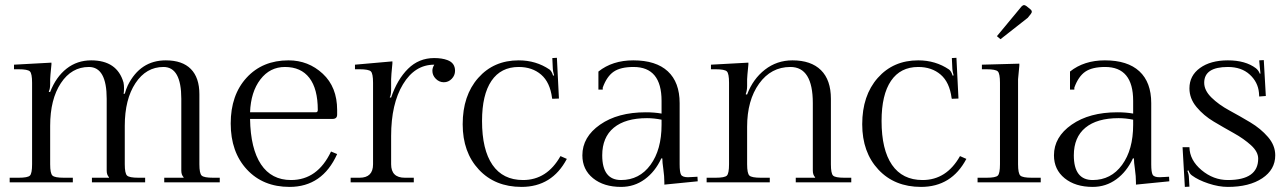

<svg xmlns="http://www.w3.org/2000/svg" viewBox="-20 -716 5055 754"><path d="M18 0V-18H53Q89 -18 97.5 -26.5Q106 -35 106 -71V-391Q106 -427 97.5 -435.5Q89 -444 53 -444H35V-462L182 -470V-463Q177 -413 177 -405V-389Q177 -366 172 -358V-355H177Q200 -414 241.5 -446.5Q283 -479 338 -479Q440 -479 465 -392Q467 -382 467 -371Q467 -356 466 -351L465 -348H470L471 -351Q474 -363 482 -381Q531 -479 631 -479Q696 -479 729.5 -445Q763 -411 763 -346V-71Q763 -35 772 -26.5Q781 -18 817 -18H843V0H625V-18H701V-20Q692 -29 692 -46V-328Q692 -453 622 -453Q554 -453 512 -389.5Q470 -326 470 -222V-71Q470 -35 479 -26.5Q488 -18 524 -18H550V0H341V-18H408V-20Q399 -29 399 -46V-328Q399 -453 329 -453Q261 -453 219 -389.5Q177 -326 177 -222V-71Q177 -35 186 -26.5Q195 -18 231 -18H266V0Z M962 -275H1220Q1228 -275 1228 -284Q1228 -367 1195 -410Q1162 -453 1099 -453Q1040 -453 1002.5 -404Q965 -355 962 -275ZM1304 -266Q1304 -249 1286 -249H962Q964 -132 1005 -70.5Q1046 -9 1123 -9Q1227 -9 1280 -121L1304 -111Q1246 18 1117 18Q1013 18 949.5 -50.5Q886 -119 886 -231Q886 -343 948.5 -411Q1011 -479 1113 -479Q1191 -479 1247.5 -426.5Q1304 -374 1304 -284Z M1516 -333Q1540 -404 1582.5 -446Q1625 -488 1685 -488Q1716 -488 1737 -480Q1767 -469 1767 -438Q1767 -420 1754 -406.5Q1741 -393 1723 -393Q1705 -393 1691.5 -406.5Q1678 -420 1678 -438Q1678 -450 1685 -461V-462Q1609 -462 1562.5 -385Q1516 -308 1516 -182V-71Q1516 -18 1570 -18H1605V0H1357V-18H1392Q1445 -18 1445 -71V-391Q1445 -427 1436.5 -435.5Q1428 -444 1392 -444H1374V-462L1521 -475V-467Q1516 -417 1516 -405V-367Q1516 -342 1511 -335V-333Z M2206 -92Q2148 18 2028 18Q1924 18 1860.5 -50Q1797 -118 1797 -228Q1797 -341 1858 -410Q1919 -479 2017 -479Q2085 -479 2138 -443Q2147 -436 2152 -419L2156 -420Q2151 -438 2151 -445L2149 -488L2167 -489L2175 -329L2149 -328L2148 -331Q2140 -393 2105 -423Q2070 -453 2017 -453Q1947 -453 1910 -398.5Q1873 -344 1873 -241Q1873 -128 1914 -68.5Q1955 -9 2034 -9Q2128 -9 2181 -103Z M2649 -311V-71Q2649 -40 2654.5 -30Q2660 -20 2682 -20Q2685 -20 2691.5 -20.5Q2698 -21 2702 -21L2719 -22L2720 -4L2589 9V1Q2589 -24 2585 -51.5Q2581 -79 2581 -94H2577Q2553 -42 2512 -12Q2471 18 2419 18Q2351 18 2309 -16Q2267 -50 2267 -106Q2267 -178 2336.5 -226.5Q2406 -275 2516 -275Q2550 -275 2578 -270V-320Q2578 -453 2468 -453Q2417 -453 2390 -434.5Q2363 -416 2347 -372V-364H2330V-435Q2385 -479 2467 -479Q2556 -479 2602.5 -436Q2649 -393 2649 -311ZM2419 -9Q2491 -9 2534.5 -68.5Q2578 -128 2578 -226V-246Q2548 -252 2521 -252Q2436 -252 2390.5 -214.5Q2345 -177 2345 -106Q2345 -9 2419 -9Z M2755 0V-18H2790Q2826 -18 2834.5 -26.5Q2843 -35 2843 -71V-391Q2843 -427 2834.5 -435.5Q2826 -444 2790 -444H2772V-462L2919 -470V-463Q2914 -413 2914 -405V-379Q2914 -361 2909 -348V-345H2914Q2937 -406 2984 -442.5Q3031 -479 3092 -479Q3165 -479 3204 -440.5Q3243 -402 3243 -328V-71Q3243 -35 3251.5 -26.5Q3260 -18 3296 -18H3323V0H3105V-18H3181V-20Q3172 -29 3172 -46V-311Q3172 -453 3084 -453Q3008 -453 2961 -387.5Q2914 -322 2914 -218V-71Q2914 -35 2923 -26.5Q2932 -18 2968 -18H3003V0Z M3775 -92Q3717 18 3597 18Q3493 18 3429.5 -50Q3366 -118 3366 -228Q3366 -341 3427 -410Q3488 -479 3586 -479Q3654 -479 3707 -443Q3716 -436 3721 -419L3725 -420Q3720 -438 3720 -445L3718 -488L3736 -489L3744 -329L3718 -328L3717 -331Q3709 -393 3674 -423Q3639 -453 3586 -453Q3516 -453 3479 -398.5Q3442 -344 3442 -241Q3442 -128 3483 -68.5Q3524 -9 3603 -9Q3697 -9 3750 -103Z M4011 -692 4027 -679Q4032 -675 4032 -669Q4032 -667 4028 -661L4016 -646L3909 -562L3895 -574L3992 -691Q3997 -696 4002 -696Q4005 -696 4011 -692ZM3836 -462 3983 -466V-458Q3978 -408 3978 -405V-71Q3978 -35 3987 -26.5Q3996 -18 4032 -18H4067V0H3819V-18H3854Q3890 -18 3898.5 -26.5Q3907 -35 3907 -71V-391Q3907 -427 3898.5 -435.5Q3890 -444 3854 -444H3836Z M4501 -311V-71Q4501 -40 4506.5 -30Q4512 -20 4534 -20Q4537 -20 4543.5 -20.5Q4550 -21 4554 -21L4571 -22L4572 -4L4441 9V1Q4441 -24 4437 -51.5Q4433 -79 4433 -94H4429Q4405 -42 4364 -12Q4323 18 4271 18Q4203 18 4161 -16Q4119 -50 4119 -106Q4119 -178 4188.5 -226.5Q4258 -275 4368 -275Q4402 -275 4430 -270V-320Q4430 -453 4320 -453Q4269 -453 4242 -434.5Q4215 -416 4199 -372V-364H4182V-435Q4237 -479 4319 -479Q4408 -479 4454.5 -436Q4501 -393 4501 -311ZM4271 -9Q4343 -9 4386.5 -68.5Q4430 -128 4430 -226V-246Q4400 -252 4373 -252Q4288 -252 4242.5 -214.5Q4197 -177 4197 -106Q4197 -9 4271 -9Z M4988 -106Q4988 -50 4937 -16Q4886 18 4802 18Q4766 18 4725.5 4.5Q4685 -9 4661 -27Q4652 -33 4647 -47L4643 -45Q4649 -31 4649 -17L4651 17L4633 18L4624 -138H4651Q4652 -87 4698.5 -48Q4745 -9 4802 -9Q4921 -9 4921 -93Q4921 -120 4893 -145.5Q4865 -171 4825.5 -193Q4786 -215 4746.5 -238.5Q4707 -262 4679 -295.5Q4651 -329 4651 -369Q4651 -419 4692.5 -449Q4734 -479 4802 -479Q4871 -479 4912 -448Q4923 -439 4927 -427H4930Q4927 -451 4927 -456L4925 -479L4943 -480L4951 -339L4925 -337L4924 -352Q4920 -394 4887.5 -423.5Q4855 -453 4802 -453Q4709 -453 4709 -391Q4709 -361 4737.5 -333Q4766 -305 4807.5 -282.5Q4849 -260 4890 -235.5Q4931 -211 4959.5 -178Q4988 -145 4988 -106Z"/></svg>

Font: Foglihten068fMac
Style: Regular
Weight: 500
Designer: gluk (gluksza@wp.pl)
Foundry: gluk (gluksza@wp.pl)
Version: Version 0.68